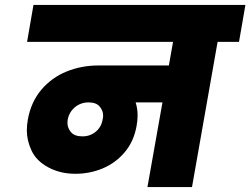

<svg xmlns="http://www.w3.org/2000/svg" viewBox="-20 -760 1017 780"><path d="M951 -590H864L760 0H579L640 -344H531Q539 -319 539 -291Q539 -271 535 -249Q524 -186 487 -142Q450 -98 397.5 -76Q345 -54 286 -54Q225 -54 176.5 -80Q128 -106 108.5 -147.5Q89 -189 89 -230Q89 -251 93 -274Q106 -346 148 -395.5Q190 -445 250.5 -469.5Q311 -494 379 -494H666L683 -590H90L116 -740H977ZM315 -206Q346 -206 369 -225Q392 -244 397 -275Q399 -283 399 -291Q399 -310 385 -327Q371 -344 340 -344Q308 -344 284.5 -324.5Q261 -305 255 -274Q254 -267 254 -261Q254 -240 268.5 -223Q283 -206 315 -206Z"/></svg>

Font: Fz Poppins ExtBd
Style: Italic
Weight: 800
Italic angle: -10°
Designer: Ninad Kale (Devanagari), Jonny Pinhorn (Latin)
Foundry: Indian Type Foundry
Version: Vit hóa bi Vntype.Com & FontZin.Com